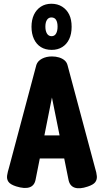

<svg xmlns="http://www.w3.org/2000/svg" viewBox="-20 -991 555 1024"><path d="M487 -95Q495 -70 496.5 -51.5Q498 -33 488 -19.5Q478 -6 448 4Q404 19 377.5 9.5Q351 0 345 -34L257 -471L170 -34Q164 -1 137.5 8Q111 17 66 3Q35 -7 25 -21.5Q15 -36 18 -55.5Q21 -75 28 -97L174 -645Q181 -666 204 -678Q227 -690 257 -690Q278 -690 295.5 -684.5Q313 -679 324.5 -669Q336 -659 340 -644ZM105 -146 168 -269H345L407 -146ZM256 -725Q222 -725 198 -740Q174 -755 161 -783Q148 -811 148 -848Q148 -885 161 -912.5Q174 -940 198 -955.5Q222 -971 254 -971Q287 -971 311.5 -955.5Q336 -940 349 -913.5Q362 -887 362 -848Q362 -810 349 -782.5Q336 -755 312 -740Q288 -725 256 -725ZM255 -798Q271 -798 279 -812Q287 -826 287 -849Q287 -872 279 -885Q271 -898 254 -898Q239 -898 230.5 -885Q222 -872 222 -849Q222 -826 230.5 -812Q239 -798 255 -798Z"/></svg>

Font: Fredoka Condensed SemiBold
Style: Regular
Weight: 600
Width: 3
Designer: Ben Nathan
Foundry: Milena B. Brandão, Ben Nathan
Version: Version 2.001